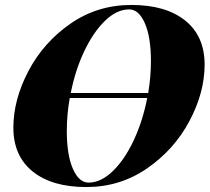

<svg xmlns="http://www.w3.org/2000/svg" viewBox="-20 -742 849 776"><path d="M807 -481Q807 -368 745.5 -252.5Q684 -137 574.5 -61.5Q465 14 329 14Q190 14 112 -49Q34 -112 34 -226Q34 -339 95 -455Q156 -571 265 -646.5Q374 -722 511 -722Q650 -722 728.5 -659Q807 -596 807 -481ZM266 -366H579Q590 -432 590 -495Q590 -592 565.5 -648Q541 -704 502 -704Q452 -704 404.5 -658Q357 -612 320.5 -535Q284 -458 266 -366ZM575 -346H262Q250 -280 250 -213Q250 -116 274.5 -60Q299 -4 338 -4Q388 -4 436 -50.5Q484 -97 520.5 -175Q557 -253 575 -346Z"/></svg>

Font: Playfair Display SC Black
Style: Italic
Weight: 900
Italic angle: -14°
Designer: Claus Eggers Sørensen
Foundry: Claus Eggers Sørensen
Version: Version 1.200; ttfautohint (v1.6)